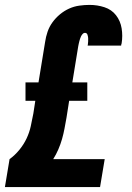

<svg xmlns="http://www.w3.org/2000/svg" viewBox="-20 -763 540 783"><path d="M0 0 19 -114Q41 -130 59 -152Q77 -174 88.5 -198.5Q100 -223 105.5 -248.5Q111 -274 116 -300L124 -352H84V-427H137L164 -592Q167 -613 174 -633.5Q181 -654 194 -672Q207 -690 224.5 -704.5Q242 -719 262 -728Q282 -737 303.5 -740Q325 -743 345 -743Q377 -743 406 -733.5Q435 -724 453 -701Q471 -678 476 -647.5Q481 -617 476 -586Q475 -584 474.5 -581.5Q474 -579 474 -577H337Q337 -577 337.5 -578Q338 -579 338 -579Q339 -586 339.5 -593.5Q340 -601 339.5 -608Q339 -615 336.5 -622Q334 -629 326 -629Q321 -629 317 -624.5Q313 -620 310.5 -615Q308 -610 306.5 -605Q305 -600 303.5 -594.5Q302 -589 301 -584Q300 -579 299 -574L275 -427H336V-352H262L251 -282Q247 -260 243 -238.5Q239 -217 233 -196Q227 -175 218 -154Q209 -133 197 -114H407L388 0Z"/></svg>

Font: Iosevka Curly Heavy Oblique
Style: Regular
Weight: 900
Italic angle: -9°
Monospace: yes
Designer: Belleve Invis
Foundry: Belleve Invis
Version: Version 11.1.0; ttfautohint (v1.8.3)